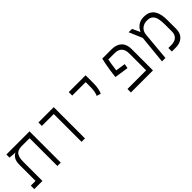

<svg xmlns="http://www.w3.org/2000/svg" viewBox="193 -1567 2545 2545"><g transform="rotate(-45 1465.0 -294.5)"><path d="M510.7 0H447.3V-521H289.6Q217.8 -516.6 192.4 -476.3Q167 -436 167 -359.4V0H14.2V-64.9H103V-368.7Q103 -433.1 125.2 -468.5Q147.5 -503.9 177.2 -517.6V-521H151.9L77.1 -526.9V-585.9H510.7Z M900.4 0V-521H677.7V-585.9H964.4V0Z M1531.2 -271 1473.1 -288.1Q1485.8 -317.9 1492.2 -351.6Q1498.5 -385.3 1498.5 -441.4V-521H1246.6V-585.9H1562V-441.4Q1562 -385.3 1553.7 -343Q1545.4 -300.8 1531.2 -271Z M2033.2 -323.7 2022 -260.3 1824.7 -290Q1832.5 -358.4 1840.3 -410.4Q1848.1 -462.4 1856.4 -504.6Q1864.7 -546.9 1874.5 -585.9H2048.3Q2139.2 -585.9 2189.2 -538.3Q2239.3 -490.7 2239.3 -402.8V0H1825.7V-64.9H2175.8V-378.4Q2175.8 -451.2 2141.4 -486.1Q2106.9 -521 2041.5 -521H1923.8Q1918.9 -499.5 1911.6 -457.3Q1904.3 -415 1895.5 -344.7Z M2408.2 0 2448.2 -399.9 2368.7 -585.9H2432.1L2480 -481H2485.4Q2495.6 -504.9 2515.9 -529.8Q2536.1 -554.7 2570.6 -571.8Q2605 -588.9 2655.8 -588.9Q2713.9 -588.9 2751.2 -567.9Q2788.6 -546.9 2809.3 -511.7Q2830.1 -476.6 2838.1 -433.6Q2846.2 -390.6 2846.2 -346.7V-172.9Q2846.2 -110.4 2820.3 -72.3Q2794.4 -34.2 2754.4 -17.1Q2714.4 0 2672.4 0H2593.3V-65.9H2653.3Q2682.6 -65.9 2712.2 -76.7Q2741.7 -87.4 2761.7 -114.7Q2781.7 -142.1 2781.7 -191.4V-324.2Q2781.7 -382.8 2771.2 -428Q2760.7 -473.1 2732.9 -498.8Q2705.1 -524.4 2651.9 -524.4Q2592.3 -524.4 2553.2 -491.2Q2514.2 -458 2508.8 -398.4L2472.7 0Z"/></g></svg>

Font: Cascadia Code NF Light
Style: Regular
Weight: 300
Monospace: yes
Designer: Aaron Bell
Foundry: Saja Typeworks
Version: Version 2404.023; ttfautohint (v1.8.4)